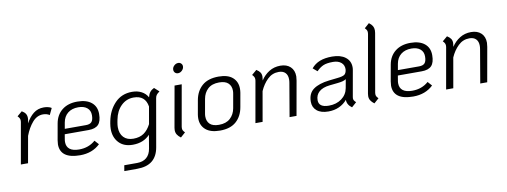

<svg xmlns="http://www.w3.org/2000/svg" viewBox="-71 -1133 4662 1767"><g transform="rotate(-10 2259.5 -250.0)"><path d="M414 -463 385 -402Q359 -419 324 -419Q267 -419 224.5 -369.5Q182 -320 155 -248L111 0H44L112 -385Q113 -390 113 -398Q113 -410 108 -420Q103 -430 91 -442L137 -481Q161 -467 171.5 -450.5Q182 -434 182 -411Q182 -398 179 -383L175 -361Q205 -417 245.5 -449Q286 -481 342 -481Q361 -481 381.5 -476.5Q402 -472 414 -463Z M483 -162Q480 -147 480 -133Q480 -89 509.5 -66Q539 -43 597 -43Q687 -43 749 -98L784 -59Q711 11 597 11Q505 11 458.5 -22.5Q412 -56 412 -123Q412 -134 416 -162L443 -314Q457 -392 512.5 -436Q568 -480 655 -480Q740 -480 787 -441.5Q834 -403 834 -334Q834 -265 805 -234.5Q776 -204 713 -204H490ZM509 -310 499 -253H697Q735 -253 751 -272Q767 -291 767 -334Q767 -378 737 -402.5Q707 -427 655 -427Q595 -427 557 -396.5Q519 -366 509 -310Z M1417 -441Q1396 -426 1387.5 -414.5Q1379 -403 1376 -385L1298 60Q1284 142 1233 183.5Q1182 225 1091 225H971L980 172H1100Q1155 172 1188.5 143.5Q1222 115 1231 60L1252 -65Q1192 0 1091 0Q1008 0 961.5 -49.5Q915 -99 915 -178Q915 -200 920 -230L924 -251Q943 -349 1006 -415Q1069 -481 1167 -481Q1217 -481 1255 -461Q1293 -441 1313 -404Q1320 -434 1334.5 -452Q1349 -470 1373 -481ZM1270 -161 1298 -321Q1281 -427 1172 -427Q1104 -427 1055 -379Q1006 -331 991 -251L987 -230Q982 -203 982 -183Q982 -123 1014.5 -88.5Q1047 -54 1106 -54Q1165 -54 1204 -81Q1243 -108 1270 -161Z M1576 -615Q1576 -636 1593 -652.5Q1610 -669 1632 -669Q1648 -669 1659 -658Q1670 -647 1670 -631Q1670 -610 1653 -593Q1636 -576 1615 -576Q1598 -576 1587 -587Q1576 -598 1576 -615ZM1493 -65Q1493 -71 1495 -87L1563 -470H1630L1562 -85Q1561 -80 1561 -71Q1561 -59 1566 -50Q1571 -41 1583 -29L1538 11Q1515 -6 1504 -24Q1493 -42 1493 -65Z M1725 -134Q1725 -152 1728 -170L1751 -300Q1766 -384 1821.5 -432.5Q1877 -481 1976 -481Q2063 -481 2107 -441.5Q2151 -402 2151 -337Q2151 -320 2148 -300L2125 -170Q2111 -87 2056.5 -38Q2002 11 1904 11Q1816 11 1770.5 -28.5Q1725 -68 1725 -134ZM2058 -170 2081 -300Q2084 -315 2084 -330Q2084 -374 2056.5 -400.5Q2029 -427 1971 -427Q1904 -427 1866 -392Q1828 -357 1818 -300L1795 -170Q1792 -155 1792 -140Q1792 -95 1819 -69Q1846 -43 1904 -43Q1971 -43 2009.5 -78.5Q2048 -114 2058 -170Z M2681 -359Q2681 -347 2677 -321L2620 0H2555L2608 -311Q2611 -328 2611 -343Q2611 -383 2589.5 -405Q2568 -427 2528 -427Q2467 -427 2423 -384Q2379 -341 2352 -279L2303 0H2236L2304 -385Q2305 -390 2305 -398Q2305 -410 2300 -420Q2295 -430 2283 -442L2329 -481Q2353 -466 2363.5 -450Q2374 -434 2374 -411Q2374 -400 2371 -383L2370 -375Q2401 -423 2447.5 -452Q2494 -481 2553 -481Q2612 -481 2646.5 -448.5Q2681 -416 2681 -359Z M3161 -85Q3159 -73 3159 -70Q3159 -58 3164 -49.5Q3169 -41 3182 -29L3137 11Q3092 -21 3093 -67Q3062 -30 3017.5 -9.5Q2973 11 2917 11Q2848 11 2810 -20.5Q2772 -52 2772 -105Q2772 -183 2824 -220.5Q2876 -258 2971 -269L3051 -278Q3101 -283 3118 -295.5Q3135 -308 3139 -341V-338Q3142 -382 3113.5 -406.5Q3085 -431 3036 -431Q2978 -431 2945.5 -417Q2913 -403 2882 -371L2842 -405Q2874 -444 2921.5 -462.5Q2969 -481 3036 -481Q3115 -481 3160.5 -446Q3206 -411 3206 -351Q3206 -337 3203 -322ZM3125 -254Q3111 -245 3092.5 -240Q3074 -235 3044 -232L2969 -224Q2904 -217 2870 -187Q2836 -157 2836 -108Q2836 -41 2931 -41Q3001 -41 3050 -77Q3099 -113 3110 -172Z M3301 -64Q3301 -71 3303 -87L3399 -629Q3400 -635 3400 -644Q3400 -655 3395.5 -664Q3391 -673 3379 -685L3424 -725Q3447 -708 3457 -690.5Q3467 -673 3467 -651Q3467 -636 3465 -627L3370 -85Q3369 -80 3369 -71Q3369 -59 3374 -50Q3379 -41 3391 -29L3346 11Q3323 -6 3312 -24Q3301 -42 3301 -64Z M3596 -162Q3593 -147 3593 -133Q3593 -89 3622.5 -66Q3652 -43 3710 -43Q3800 -43 3862 -98L3897 -59Q3824 11 3710 11Q3618 11 3571.5 -22.5Q3525 -56 3525 -123Q3525 -134 3529 -162L3556 -314Q3570 -392 3625.5 -436Q3681 -480 3768 -480Q3853 -480 3900 -441.5Q3947 -403 3947 -334Q3947 -265 3918 -234.5Q3889 -204 3826 -204H3603ZM3622 -310 3612 -253H3810Q3848 -253 3864 -272Q3880 -291 3880 -334Q3880 -378 3850 -402.5Q3820 -427 3768 -427Q3708 -427 3670 -396.5Q3632 -366 3622 -310Z M4463 -359Q4463 -347 4459 -321L4402 0H4337L4390 -311Q4393 -328 4393 -343Q4393 -383 4371.5 -405Q4350 -427 4310 -427Q4249 -427 4205 -384Q4161 -341 4134 -279L4085 0H4018L4086 -385Q4087 -390 4087 -398Q4087 -410 4082 -420Q4077 -430 4065 -442L4111 -481Q4135 -466 4145.5 -450Q4156 -434 4156 -411Q4156 -400 4153 -383L4152 -375Q4183 -423 4229.5 -452Q4276 -481 4335 -481Q4394 -481 4428.5 -448.5Q4463 -416 4463 -359Z"/></g></svg>

Font: KoHo
Style: Italic
Weight: 400
Italic angle: -10°
Designer: Cadson Demak & Katatrad Team
Foundry: Cadson Demak Co.,Ltd.
Version: Version 1.000